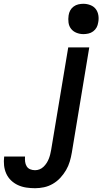

<svg xmlns="http://www.w3.org/2000/svg" viewBox="-85 -770 580 1013"><path d="M100 223Q76 223 53 219.5Q30 216 9.5 206.5Q-11 197 -27 181.5Q-43 166 -52 146Q-61 126 -63.5 103Q-66 80 -63 56H47Q46 70 47.5 83Q49 96 55.5 107Q62 118 74 123Q86 128 100 128Q112 128 123.5 123.5Q135 119 144.5 110Q154 101 161 90Q168 79 172.5 67.5Q177 56 180 44Q183 32 185 20L275 -520H386L294 35Q290 59 283 82.5Q276 106 263.5 127.5Q251 149 233.5 168Q216 187 193.5 200Q171 213 147 218Q123 223 100 223ZM355 -590Q336 -590 318.5 -597Q301 -604 290 -618Q279 -632 276.5 -651Q274 -670 277 -689Q279 -703 285.5 -715Q292 -727 303.5 -735.5Q315 -744 328.5 -747Q342 -750 355 -750Q374 -750 392 -743Q410 -736 420.5 -722Q431 -708 434 -689Q437 -670 433 -651Q431 -637 424.5 -625Q418 -613 406.5 -604.5Q395 -596 381.5 -593Q368 -590 355 -590Z"/></svg>

Font: Iosevka QP
Style: Bold Italic
Weight: 700
Italic angle: -9°
Designer: Belleve Invis
Foundry: Belleve Invis
Version: Version 20.0.0; ttfautohint (v1.8.4)